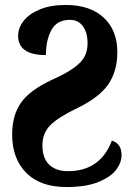

<svg xmlns="http://www.w3.org/2000/svg" viewBox="-20 -744 540 774"><path d="M29 -201Q29 -280 65 -330.5Q101 -381 189 -422Q247 -448 278.5 -471Q310 -494 321.5 -517Q333 -540 333 -569Q333 -613 314 -638.5Q295 -664 262 -664Q209 -664 187 -622.5Q165 -581 165 -522Q53 -522 53 -600Q53 -631 75 -659.5Q97 -688 140.5 -706Q184 -724 245 -724Q343 -724 398 -673Q453 -622 453 -534Q453 -457 416.5 -404Q380 -351 293 -309Q214 -271 182.5 -239Q151 -207 151 -158Q151 -107 178 -80.5Q205 -54 254 -54Q384 -54 431 -177Q449 -172 459.5 -157.5Q470 -143 470 -118Q470 -89 448.5 -60Q427 -31 377 -10.5Q327 10 248 10Q142 10 85.5 -47.5Q29 -105 29 -201Z"/></svg>

Font: Noto Serif CondExtraBold
Style: Regular
Weight: 800
Width: 3
Designer: Monotype Design Team
Foundry: Monotype Imaging Inc.
Version: Version 1.001